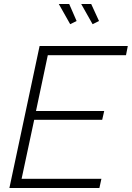

<svg xmlns="http://www.w3.org/2000/svg" viewBox="-20 -940 659 960"><path d="M178 -710H619L610 -664H219L160 -385H501L491 -341H151L88 -46H487L477 0H27ZM386 -920H436L475 -835L443 -819ZM274 -920H326L363 -835L331 -819Z"/></svg>

Font: Raleway Light
Style: Italic
Weight: 300
Italic angle: -12°
Designer: Matt McInerney, Pablo Impallari, Rodrigo Fuenzalida
Foundry: Matt McInerney, Pablo Impallari, Rodrigo Fuenzalida
Version: Version 4.026